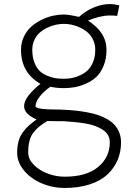

<svg xmlns="http://www.w3.org/2000/svg" viewBox="-20 -636 639 941"><path d="M138.2 -392.1Q138.2 -356 148.9 -328.9Q159.7 -301.8 175.5 -287.1Q191.4 -272.5 213.9 -263.7Q236.3 -254.9 254.4 -252.4Q272.5 -250 293 -250Q312.5 -250 331.5 -253.4Q350.6 -256.8 372.1 -266.6Q393.6 -276.4 409.7 -291.5Q425.8 -306.6 436.3 -332.5Q446.8 -358.4 446.8 -392.1Q446.8 -418.5 436.3 -440.7Q425.8 -462.9 409.4 -477.1Q393.1 -491.2 372.1 -501Q351.1 -510.7 331.3 -514.9Q311.5 -519 293 -519Q274.4 -519 254.4 -514.9Q234.4 -510.7 213.4 -501Q192.4 -491.2 175.8 -477.1Q159.2 -462.9 148.7 -440.7Q138.2 -418.5 138.2 -392.1ZM98.1 -116.2Q98.1 -160.6 178.2 -225.1Q83 -279.3 83 -392.1Q83 -427.2 97.4 -457Q111.8 -486.8 134.3 -506.3Q156.7 -525.9 185.1 -539.6Q213.4 -553.2 240.7 -559.1Q268.1 -564.9 293 -564.9Q315.9 -564.9 367.2 -553.2Q399.9 -583 440.2 -599.6Q480.5 -616.2 519 -616.2Q538.6 -616.2 564.9 -609.9Q563.5 -600.6 559.6 -583.3Q555.7 -565.9 554.2 -558.1Q542 -560.1 519 -560.1Q471.7 -560.1 411.1 -535.2Q502 -477.5 502 -392.1Q502 -347.7 487.5 -313Q473.1 -278.3 451.4 -258.3Q429.7 -238.3 400.4 -225.6Q371.1 -212.9 345.2 -208.5Q319.3 -204.1 293 -204.1Q258.3 -204.1 227.1 -210.9Q194.8 -188.5 174.3 -162.4Q153.8 -136.2 153.8 -112.8Q158.2 -108.9 167 -106.2Q175.8 -103.5 191.2 -102.1Q206.5 -100.6 215.3 -100.1Q224.1 -99.6 245.4 -99.4Q266.6 -99.1 270 -99.1Q275.4 -99.1 283.2 -98.6Q291 -98.1 293 -98.1Q323.7 -96.7 349.6 -94Q375.5 -91.3 405 -85.9Q434.6 -80.6 458 -73Q481.4 -65.4 503.7 -53Q525.9 -40.5 540.5 -24.9Q555.2 -9.3 564.2 12.9Q573.2 35.2 573.2 62Q573.2 108.4 556.4 148.2Q539.6 188 506.6 219Q473.6 250 419.9 267.6Q366.2 285.2 296.9 285.2Q236.8 285.2 183.1 262Q129.4 238.8 96.7 198.5Q64 158.2 64 111.8Q64.5 80.1 71 55.9Q77.6 31.7 91.8 12.5Q106 -6.8 120.6 -20Q135.3 -33.2 159.2 -50.8Q98.1 -76.7 98.1 -116.2ZM296.9 230Q404.3 230 461.2 182.1Q518.1 134.3 518.1 62Q518.1 41.5 508.8 25.6Q499.5 9.8 481.9 -1Q464.4 -11.7 444.3 -19.3Q424.3 -26.9 396.2 -31.2Q368.2 -35.6 345.5 -37.8Q322.8 -40 293 -42H262.2Q255.4 -42 237.8 -42.5Q220.2 -43 211.9 -43Q187 -27.3 173.6 -16.8Q160.2 -6.3 145.5 11.7Q130.9 29.8 124.5 54Q118.2 78.1 118.2 111.8Q118.2 143.6 145 171.1Q171.9 198.7 212.9 214.4Q253.9 230 296.9 230Z"/></svg>

Font: Junction Light
Style: Regular
Weight: 300
Designer: Caroline Hadilaksono
Foundry: Caroline Hadilaksono
Version: Version 1.002